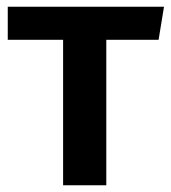

<svg xmlns="http://www.w3.org/2000/svg" viewBox="-20 -549 506 569"><path d="M466 -529 450 -431H295V0H167V-431H3V-529Z"/></svg>

Font: FiraGO Medium
Style: Regular
Weight: 500
Designer: bBox Type
Foundry: bBox Type GmbH
Version: Version 1.001;PS 001.001;hotconv 1.0.88;makeotf.lib2.5.64775